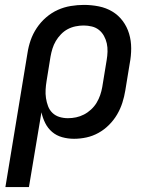

<svg xmlns="http://www.w3.org/2000/svg" viewBox="-20 -558 640 783"><path d="M2 205 92 -341Q96 -368 105 -394Q114 -420 130 -444Q146 -468 168 -487Q190 -506 215.5 -517.5Q241 -529 268.5 -533.5Q296 -538 322 -538Q353 -538 383 -532Q413 -526 438 -511Q463 -496 480.5 -472.5Q498 -449 506.5 -420.5Q515 -392 515 -361Q515 -330 509 -299L491 -189Q487 -164 479 -139Q471 -114 457.5 -91Q444 -68 424.5 -48.5Q405 -29 381.5 -16Q358 -3 332.5 2.5Q307 8 282 8Q257 8 233.5 1.5Q210 -5 192.5 -20Q175 -35 164.5 -56Q154 -77 149 -100L98 205ZM257 -76Q274 -76 290.5 -79.5Q307 -83 322.5 -91Q338 -99 351.5 -111.5Q365 -124 374 -139Q383 -154 388.5 -170Q394 -186 397 -203L415 -313Q418 -330 418.5 -347.5Q419 -365 415.5 -381Q412 -397 404 -411.5Q396 -426 383.5 -436Q371 -446 354.5 -450Q338 -454 321 -454Q305 -454 288 -450.5Q271 -447 256 -439Q241 -431 228.5 -418Q216 -405 207.5 -390.5Q199 -376 194 -360Q189 -344 186 -327L170 -228Q167 -210 166 -192.5Q165 -175 167.5 -158Q170 -141 176 -125Q182 -109 194 -97.5Q206 -86 222.5 -81Q239 -76 257 -76Z"/></svg>

Font: Iosevka Slab MdExObl
Style: Regular
Weight: 500
Width: 7
Italic angle: -9°
Monospace: yes
Designer: Belleve Invis
Foundry: Belleve Invis
Version: Version 11.1.1; ttfautohint (v1.8.3)